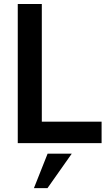

<svg xmlns="http://www.w3.org/2000/svg" viewBox="-20 -717 540 962"><path d="M489 0H69V-697H189.5V-107.5H489ZM218 225.5H150L218.5 53H339.5Z"/></svg>

Font: Acari Sans Neue
Style: Bold
Weight: 700
Designer: Alfredo Marco Pradil (font), Cristiano Sobral (main changes)
Foundry: Hanken Design Co. (font), Cristiano Sobral (main changes)
Version: Version 2.459;March 19, 2022;FontCreator 14.0.0.2808 64-bit;